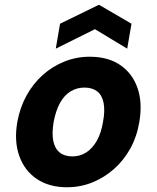

<svg xmlns="http://www.w3.org/2000/svg" viewBox="-20 -777 661 809"><path d="M262 12Q187 12 135 -23Q83 -58 61 -120.5Q39 -183 53 -263Q64 -324 91.5 -374Q119 -424 159.5 -460.5Q200 -497 251 -517.5Q302 -538 358 -538Q435 -538 486.5 -503Q538 -468 559.5 -406Q581 -344 567 -263Q557 -202 529.5 -152Q502 -102 461 -65.5Q420 -29 369.5 -8.5Q319 12 262 12ZM285 -118Q317 -118 343 -134.5Q369 -151 387.5 -183Q406 -215 414 -263Q423 -311 416.5 -343.5Q410 -376 389.5 -392Q369 -408 336 -408Q304 -408 277.5 -392Q251 -376 233 -343.5Q215 -311 206 -263Q198 -215 204.5 -183Q211 -151 231.5 -134.5Q252 -118 285 -118ZM215 -572 233 -677 397 -757 534 -677 516 -572 380 -654Z"/></svg>

Font: DM Sans 9pt Black
Style: Italic
Weight: 900
Italic angle: -10°
Version: Version 4.004;gftools[0.9.30]